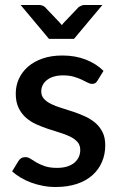

<svg xmlns="http://www.w3.org/2000/svg" viewBox="-20 -740 476 768"><path d="M370 -417.5Q366 -410.5 361 -407.5Q356 -404.5 348.5 -404.5Q340 -404.5 330 -409.8Q320 -415 306.5 -421.5Q293 -428 274.8 -433.2Q256.5 -438.5 232 -438.5Q212 -438.5 195.8 -433.8Q179.5 -429 168.2 -420.2Q157 -411.5 151 -399.8Q145 -388 145 -374.5Q145 -356.5 156 -344.5Q167 -332.5 185 -323.8Q203 -315 226 -308Q249 -301 273 -293Q297 -285 320 -274.5Q343 -264 361 -248.8Q379 -233.5 390 -211.8Q401 -190 401 -159Q401 -123 388 -92.5Q375 -62 350 -39.5Q325 -17 287.8 -4.5Q250.5 8 202.5 8Q176 8 151.2 3.2Q126.5 -1.5 104.2 -9.8Q82 -18 62.8 -29.5Q43.5 -41 28.5 -54.5L53.5 -95.5Q58 -103 64.8 -107.2Q71.5 -111.5 81.5 -111.5Q92 -111.5 102.2 -104.8Q112.5 -98 126.2 -90Q140 -82 159.5 -75.2Q179 -68.5 208 -68.5Q232 -68.5 249.5 -74.2Q267 -80 278.5 -90Q290 -100 295.5 -112.8Q301 -125.5 301 -140Q301 -159.5 290 -172Q279 -184.5 260.8 -193.5Q242.5 -202.5 219.2 -209.5Q196 -216.5 172 -224.5Q148 -232.5 124.8 -243Q101.5 -253.5 83.2 -269.8Q65 -286 54 -309.2Q43 -332.5 43 -366Q43 -396.5 55.2 -424Q67.5 -451.5 91.2 -472.5Q115 -493.5 149.8 -505.8Q184.5 -518 230 -518Q281.5 -518 323.5 -501.5Q365.5 -485 394 -456.5ZM389.5 -720 276 -584.5H176L62.5 -720H137Q144 -720 150 -717.5Q156 -715 159.5 -712L217.5 -651Q222 -646 227.5 -639.5Q230 -643 232.2 -645.8Q234.5 -648.5 237 -651L295 -712Q299 -714.5 305 -717.2Q311 -720 317.5 -720Z"/></svg>

Font: LatoLatin Semibold
Style: Regular
Weight: 600
Designer: Lukasz Dziedzic with Adam Twardoch and Botio Nikoltchev
Foundry: tyPoland Lukasz Dziedzic
Version: Version 2.015; 2015-08-06; http://www.latofonts.com/